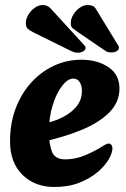

<svg xmlns="http://www.w3.org/2000/svg" viewBox="-20 -729 502 765"><path d="M196 16Q119 16 69.5 -32.5Q20 -81 20 -166Q20 -237 42 -296Q64 -355 103.5 -399Q143 -443 194.5 -467Q246 -491 304 -491Q368 -491 412 -461.5Q456 -432 456 -376Q456 -322 415.5 -281Q375 -240 303 -210.5Q231 -181 136 -161L123 -231Q171 -237 211.5 -253.5Q252 -270 278 -297Q304 -324 306 -359Q308 -383 299 -399.5Q290 -416 272 -416Q250 -416 227.5 -387Q205 -358 190 -310Q175 -262 175 -206Q175 -155 187 -124.5Q199 -94 240 -94Q281 -94 319.5 -110.5Q358 -127 383 -143Q391 -148 399 -152.5Q407 -157 413 -157Q420 -157 424 -151.5Q428 -146 428 -138Q428 -120 413 -94Q398 -68 368.5 -43Q339 -18 296 -1Q253 16 196 16ZM446 -556 361 -695Q356 -703 348 -706Q340 -709 329 -709Q313 -709 297.5 -698Q282 -687 272 -670.5Q262 -654 262 -637Q262 -622 269.5 -616.5Q277 -611 292 -600L396 -529Q406 -522 411.5 -521Q417 -520 425 -520Q437 -520 445.5 -525.5Q454 -531 454 -539Q454 -543 452 -546.5Q450 -550 446 -556ZM312 -553 182 -695Q169 -709 150 -709Q134 -709 118.5 -698Q103 -687 93 -670.5Q83 -654 83 -637Q83 -622 90 -615Q97 -608 113 -600L261 -527Q269 -523 275.5 -521Q282 -519 290 -519Q302 -519 311.5 -524.5Q321 -530 321 -538Q321 -542 319 -545Q317 -548 312 -553Z"/></svg>

Font: Alkatra
Style: Bold
Weight: 700
Designer: Suman Bhandary
Version: Version 1.100;gftools[0.9.22]